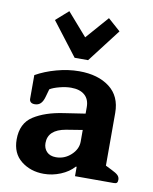

<svg xmlns="http://www.w3.org/2000/svg" viewBox="-88 -845 737 926"><g transform="rotate(10 280.5 -382.0)"><path d="M115 -725 176 -779 273 -668 370 -779 431 -725 306 -562H240ZM33 -126Q33 -205 89 -241Q145 -277 234 -290L339 -306V-338Q339 -376 315.5 -396.5Q292 -417 249 -417Q223 -417 192.5 -409Q162 -401 146 -391L135 -352Q129 -330 118 -319Q107 -308 89 -308Q76 -308 69.5 -314Q63 -320 63 -330V-446Q107 -471 163.5 -486.5Q220 -502 274 -502Q366 -502 422.5 -459Q479 -416 479 -334V-76L509 -61Q532 -50 541 -41Q550 -32 550 -19Q550 -9 546 -4.5Q542 0 532 0H341V-46H337Q312 -18 272 -1.5Q232 15 190 15Q125 15 79 -21.5Q33 -58 33 -126ZM339 -169V-226L259 -213Q173 -198 173 -133Q173 -107 189 -90.5Q205 -74 234 -74Q276 -74 307.5 -103Q339 -132 339 -169Z"/></g></svg>

Font: Maitree
Style: Bold
Weight: 700
Designer: CadsonDemak Team
Foundry: CadsonDemak
Version: Version 1.002